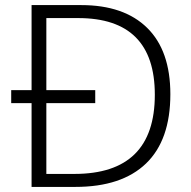

<svg xmlns="http://www.w3.org/2000/svg" viewBox="-20 -734 751 754"><path d="M299 -714Q467 -714 558 -624.5Q649 -535 649 -364Q649 -184 553.5 -92Q458 0 276 0H104V-329H24V-380H104V-714ZM287 -663H162V-380H354V-329H162V-51H272Q588 -51 588 -362Q588 -663 287 -663Z"/></svg>

Font: Noto Sans Light
Style: Regular
Weight: 300
Designer: Monotype Design Team
Foundry: Monotype Imaging Inc.
Version: Version 2.007